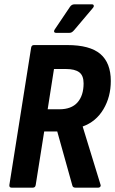

<svg xmlns="http://www.w3.org/2000/svg" viewBox="-20 -862 529 882"><path d="M33 0Q22 0 23 -12L123 -643Q125 -655 136 -655H289Q393 -655 441 -614Q489 -573 489 -490Q489 -417 455 -360Q421 -303 360 -281V-280L442 -13Q444 -8 440.5 -4Q437 0 432 0H326Q314 0 312 -11L243 -258H183L144 -12Q142 0 131 0ZM199 -360H253Q308 -360 336 -391.5Q364 -423 364 -479Q364 -515 344 -530Q324 -545 283 -545H228ZM237 -711Q231 -711 229 -715.5Q227 -720 231 -726L301 -830Q309 -842 321 -842H403Q409 -842 410.5 -837Q412 -832 408 -827L321 -724Q315 -717 310 -714Q305 -711 298 -711Z"/></svg>

Font: Sofia Sans Condensed ExtraBold
Style: Italic
Weight: 800
Italic angle: -9°
Version: Version 4.100